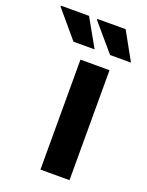

<svg xmlns="http://www.w3.org/2000/svg" viewBox="-240 -793 660 863"><g transform="rotate(20 90.0 -362.0)"><path d="M64 0V-526H203V0ZM182 -591 72 -720 74 -724H208L282 -591ZM7 -591 -102 -720 -101 -724H33L108 -591Z"/></g></svg>

Font: Archivo SemiBold
Style: Bold
Weight: 700
Version: Version 2.001